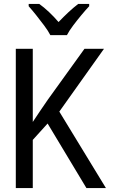

<svg xmlns="http://www.w3.org/2000/svg" viewBox="-20 -964 603 984"><path d="M61 0V-714H148V-339Q165 -365 184 -393Q203 -421 225 -453L413 -714H513L284 -392L523 0H423L224 -331L148 -247V0ZM238 -784Q226 -807 206.5 -833Q187 -859 166 -885.5Q145 -912 127 -932V-944H181Q205 -927 231 -902.5Q257 -878 280 -851Q307 -879 331 -901.5Q355 -924 381 -944H437V-932Q419 -913 397 -886.5Q375 -860 355 -833.5Q335 -807 323 -784Z"/></svg>

Font: Noto Sans Mono SemiCondensed
Style: Regular
Weight: 400
Width: 4
Designer: Monotype Design Team
Foundry: Monotype Imaging Inc.
Version: Version 2.010